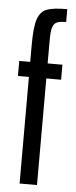

<svg xmlns="http://www.w3.org/2000/svg" viewBox="-54 -772 319 802"><g transform="rotate(5 106.0 -371.5)"><path d="M60 -447H14V-510H60V-583Q60 -657 71.5 -690Q83 -723 110 -733Q137 -743 195 -743V-689Q168 -689 155.5 -683Q143 -677 138 -660Q133 -643 133 -605V-510H195V-447H133V0H60Z"/></g></svg>

Font: Saira Ultra Condensed Medium
Style: Regular
Weight: 500
Width: 1
Designer: Hector Gatti with collaboration of the Omnibus-Type team
Foundry: Omnibus-Type
Version: Version 1.001; ttfautohint (v1.8)